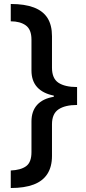

<svg xmlns="http://www.w3.org/2000/svg" viewBox="-20 -777 430 964"><path d="M34 167V79Q84 77 111 57.5Q138 38 138 -13V-167Q138 -219 166.5 -250.5Q195 -282 250 -291V-297Q195 -308 166.5 -339.5Q138 -371 138 -423V-578Q138 -629 109.5 -649.5Q81 -670 34 -670V-757Q104 -757 150 -739.5Q196 -722 218.5 -686.5Q241 -651 241 -595V-437Q241 -383 273.5 -361.5Q306 -340 367 -340V-250Q307 -250 274 -228Q241 -206 241 -153V6Q241 60 218 96Q195 132 149 149.5Q103 167 34 167Z"/></svg>

Font: Menbere
Style: Regular
Weight: 400
Designer: Aleme Tadesse
Foundry: Sorkin Type Co
Version: Version 1.000